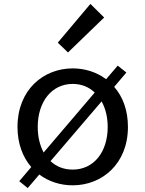

<svg xmlns="http://www.w3.org/2000/svg" viewBox="-20 -929 740 977"><path d="M510 -840 440 -909 274 -712 326 -662ZM561 -487 623 -560 579 -595 520 -526C472 -562 412 -581 350 -581C201 -581 69 -472 69 -283C69 -198 96 -129 139 -79L78 -7L121 28L180 -41C228 -5 287 14 350 14C499 14 631 -95 631 -283C631 -368 605 -437 561 -487ZM172 -283C172 -411 243 -502 350 -502C395 -502 433 -486 462 -458L202 -153C183 -189 172 -233 172 -283ZM350 -66C305 -66 267 -81 237 -109L497 -413C517 -377 528 -333 528 -283C528 -155 457 -66 350 -66Z"/></svg>

Font: Kawkab Mono Light
Style: Bold
Weight: 400
Monospace: yes
Designer: Abdullah Arif
Foundry: Abdullah Arif
Version: Version 1.000;PS 000.500;hotconv 1.0.88;makeotf.lib2.5.64775